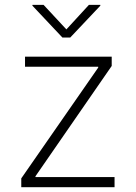

<svg xmlns="http://www.w3.org/2000/svg" viewBox="-20 -778 564 798"><path d="M68.4 0V-36.6L388.2 -497.1V-500.5H84V-542.5H444.3V-503.9L127.4 -45.4V-42H456.1V0ZM161.1 -757.8 255.9 -655.8 349.6 -757.8H397V-754.4L272 -622.1H239.3L114.7 -754.4V-757.8Z"/></svg>

Font: Inter 16pt ExtraLight
Style: Regular
Weight: 250
Version: Version 4.001;git-66647c0bb